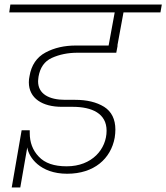

<svg xmlns="http://www.w3.org/2000/svg" viewBox="-20 -760 738 852"><path d="M489 -705 462 -558H317C266 -558 221 -548 182 -527C143 -506 119 -471 111 -422C109 -413 108 -404 108 -395C108 -323 169 -286 254 -286H302C389 -286 453 -256 453 -180C453 -99 389 -22 276 -22C220 -22 179 -36 152 -65C125 -93 112 -128 112 -170C112 -174 112 -178 112 -182H76L32 72H70L101 -106C107 -63 157 11 278 11C398 11 472 -56 489 -149C491 -162 492 -174 492 -185C492 -231 475 -265 442 -286C408 -307 365 -317 314 -317H269C198 -317 149 -343 149 -399C149 -404 150 -411 151 -420C158 -460 177 -488 210 -503C243 -518 281 -526 324 -526H496L502 -558H501L528 -705H692L698 -740H26L21 -705Z"/></svg>

Font: Momo Neue ExtLt
Style: Italic
Weight: 200
Italic angle: -10°
Designer: Ninad Kale (Devanagari), Jonny Pinhorn (Latin)
Foundry: Indian Type Foundry
Version: 4.004